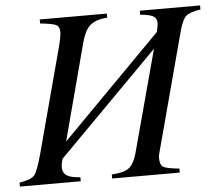

<svg xmlns="http://www.w3.org/2000/svg" viewBox="-74 -707 871 761"><g transform="rotate(-5 362.0 -326.5)"><path d="M749 -653V-637Q706 -630 691.5 -617.5Q677 -605 665 -563L544 -110Q534 -76 534 -66Q534 -37 547 -29Q560 -21 611 -16V0H342V-16Q394 -19 413 -36Q432 -53 443 -93L552 -498L153 -95Q147 -76 147 -62Q147 -39 163.5 -28.5Q180 -18 217 -16V0H-25V-16Q22 -23 35 -39Q48 -55 66 -121L176 -533Q188 -579 188 -596Q188 -618 174 -625Q160 -632 111 -637V-653H378V-637Q335 -634 311.5 -615.5Q288 -597 274 -543L173 -162L569 -563Q575 -587 575 -600Q575 -618 560 -626Q545 -634 509 -637V-653Z"/></g></svg>

Font: STIX
Style: Italic
Weight: 400
Italic angle: -16.33°
Designer: MicroPress Inc., with final additions and corrections provided by Coen Hoffman, Elsevier (retired)
Version: Version 1.1.1